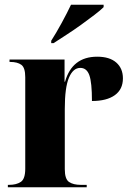

<svg xmlns="http://www.w3.org/2000/svg" viewBox="-20 -786 550 806"><path d="M13 0V-10H18Q49 -10 67.5 -22.5Q86 -35 86 -78V-462Q86 -502 69.5 -514Q53 -526 23 -526H20V-536H251V-443H253Q283 -548 388 -548Q440 -548 468 -523.5Q496 -499 496 -457Q496 -411 462 -386.5Q428 -362 366 -362Q366 -440 355 -470.5Q344 -501 317 -501Q287 -501 269.5 -460Q252 -419 252 -329V-76Q252 -34 270 -22Q288 -10 319 -10H344V0ZM195 -615Q215 -646 238.5 -689Q262 -732 278 -766H415V-756Q402 -743 376.5 -723.5Q351 -704 320.5 -682Q290 -660 259 -640Q228 -620 205 -605H195Z"/></svg>

Font: Noto Serif Display SemiCondensed ExtraBold
Style: Regular
Weight: 800
Width: 4
Designer: Monotype Design Team
Foundry: Monotype Imaging Inc.
Version: Version 2.009